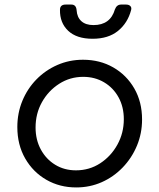

<svg xmlns="http://www.w3.org/2000/svg" viewBox="-20 -810 698 842"><path d="M314 12Q242 12 183.5 -21.5Q125 -55 90.5 -115Q56 -175 56 -253Q56 -314 78 -367.5Q100 -421 139.5 -461.5Q179 -502 231.5 -525Q284 -548 344 -548Q418 -548 476.5 -514.5Q535 -481 569 -422Q603 -363 603 -286Q603 -225 580.5 -171Q558 -117 518 -75.5Q478 -34 426 -11Q374 12 314 12ZM313 -63Q372 -63 419.5 -94Q467 -125 495 -176Q523 -227 523 -287Q523 -341 500 -383Q477 -425 436.5 -449Q396 -473 345 -473Q287 -473 239.5 -442.5Q192 -412 164 -362Q136 -312 136 -251Q136 -197 159 -154.5Q182 -112 222 -87.5Q262 -63 313 -63ZM386 -640Q316 -640 279 -675Q242 -710 243 -767Q243 -790 268 -790H293Q314 -790 316 -765Q318 -734 337 -717Q356 -700 390 -700Q464 -700 484 -769Q492 -790 511 -790H533Q545 -790 551.5 -783.5Q558 -777 555 -766Q540 -709 497.5 -674.5Q455 -640 386 -640Z"/></svg>

Font: Pitagon Sans Text
Style: Italic
Weight: 400
Italic angle: -8°
Designer: Travis Tran
Foundry: Pitagon
Version: Version 1.001; ttfautohint (v1.8.4.7-5d5b);gftools[0.9.26]